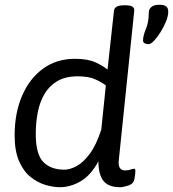

<svg xmlns="http://www.w3.org/2000/svg" viewBox="-20 -774 721 800"><path d="M600 -590Q593 -590 584.5 -593Q576 -596 576 -605Q576 -625 588 -653.5Q600 -682 600 -722Q600 -736 611 -745Q622 -754 640 -754H648Q681 -754 681 -726Q681 -707 671.5 -684Q662 -661 648.5 -639.5Q635 -618 621.5 -604Q608 -590 600 -590ZM229 6Q202 6 169.5 -3.5Q137 -13 107.5 -36.5Q78 -60 59.5 -102.5Q41 -145 41 -210Q41 -303 72 -375Q103 -447 159.5 -488Q216 -529 292 -529Q345 -529 377 -514.5Q409 -500 428 -484L455 -730Q458 -752 497 -752H501Q524 -752 532.5 -746Q541 -740 539 -726L475 -107Q470 -64 501 -64Q515 -64 524.5 -67.5Q534 -71 538 -71Q544 -71 544 -63Q544 -62 543.5 -53Q543 -44 540 -27Q536 -8 515 -1Q494 6 480 6Q431 6 410.5 -21Q390 -48 390 -102Q359 -44 316.5 -19Q274 6 229 6ZM248 -67Q271 -67 298.5 -81.5Q326 -96 353.5 -132.5Q381 -169 402 -234L421 -418Q406 -430 378 -443Q350 -456 304 -456Q252 -456 218 -435.5Q184 -415 164.5 -381Q145 -347 137 -304Q129 -261 129 -216Q129 -131 160.5 -99Q192 -67 248 -67Z"/></svg>

Font: Asap
Style: Italic
Weight: 400
Italic angle: -6°
Designer: Pablo Cosgaya
Foundry: Omnibus-Type
Version: Version 3.001; ttfautohint (v1.8.3)